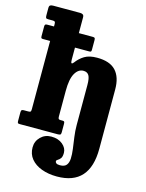

<svg xmlns="http://www.w3.org/2000/svg" viewBox="-148 -868 927 1217"><g transform="rotate(15 315.0 -260.0)"><path d="M42 -654H84.5V-669.5Q84.5 -682 80.8 -685.2Q77 -688.5 66 -688.5H38.5Q26 -688.5 22.8 -692.5Q19.5 -696.5 19.5 -710.5V-757.5Q19.5 -772 26.5 -776Q33.5 -780 46 -780H223Q233.5 -780 240.5 -775.2Q247.5 -770.5 247.5 -757V-654H337.5Q348 -654 351.5 -651Q355 -648 355 -637V-574Q355 -565 352.5 -562Q350 -559 341 -559H247.5V-480Q247.5 -443 265.5 -466Q288 -496.5 318.8 -515Q349.5 -533.5 400.5 -533.5Q484 -533.5 523.2 -491.5Q562.5 -449.5 562.5 -369V20.5Q562.5 260 347.5 260Q291.5 260 247 243.5Q202.5 227 177 196Q151.5 165 151.5 121Q151.5 80.5 179.8 52.5Q208 24.5 249.5 24.5Q295.5 24.5 324 48.5Q352.5 72.5 352.5 104Q352.5 129.5 343.8 140.5Q335 151.5 326 156.2Q317 161 317 168Q317 175 323.8 180.5Q330.5 186 348 186Q378 186 390.5 170.2Q403 154.5 404.2 127.2Q405.5 100 400.8 64.8Q396 29.5 390.5 -9.8Q385 -49 385 -88.5V-350.5Q385 -395 374 -413Q363 -431 338 -431Q304.5 -431 283.2 -393.8Q262 -356.5 262 -279.5V-111.5Q262 -100 265 -95.8Q268 -91.5 277.5 -91.5H290Q299 -91.5 302.2 -88.5Q305.5 -85.5 305.5 -73.5V-17.5Q305.5 -5.5 300 -2.8Q294.5 0 283.5 0H35Q24 0 21.8 -4Q19.5 -8 19.5 -19.5V-72Q19.5 -84.5 23.5 -88Q27.5 -91.5 37 -91.5H65Q76 -91.5 80.2 -94.2Q84.5 -97 84.5 -110.5V-559H38Q29 -559 26.5 -562.2Q24 -565.5 24 -575V-638Q24 -648.5 28 -651.2Q32 -654 42 -654Z"/></g></svg>

Font: Besley* Narrow Heavy
Style: Regular
Weight: 800
Width: 4
Designer: Owen Earl
Foundry: indestructible type*
Version: Version 3.000; ttfautohint (v1.8.3)